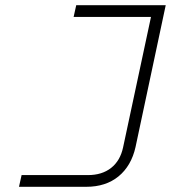

<svg xmlns="http://www.w3.org/2000/svg" viewBox="-20 -718 690 738"><path d="M53 0 63 -45H318Q372 -45 407 -72.5Q442 -100 453 -151L570 -698H617L501 -153Q493 -117 476.5 -88.5Q460 -60 435.5 -40Q411 -20 380 -10Q349 0 312 0ZM273 -698H616L606 -653H263Z"/></svg>

Font: Azeret Mono Thin Thin
Style: Italic
Weight: 250
Italic angle: -12°
Version: Version 1.002